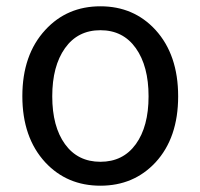

<svg xmlns="http://www.w3.org/2000/svg" viewBox="-20 -577 637 610"><path d="M124 -61Q51 -140 51 -271.5Q51 -403 124 -482Q193 -557 299 -557Q405 -557 474 -482Q546 -403 546 -271Q546 -139 474 -61Q405 13 299 13Q193 13 124 -61ZM186.5 -119Q227 -63 299 -63Q371 -63 411.5 -119Q452 -175 452 -271Q452 -367 411.5 -424Q371 -481 299 -481Q227 -481 186.5 -424Q146 -367 146 -271Q146 -175 186.5 -119Z"/></svg>

Font: Resource Han Rounded HK
Style: Regular
Weight: 400
Designer: Cyano Hao (round all glyphs); Ryoko NISHIZUKA  (kana, bopomofo & ideographs); Paul D. Hunt (Latin, Greek & Cyrillic); Sa
Foundry: Cyano Hao
Version: 0.990